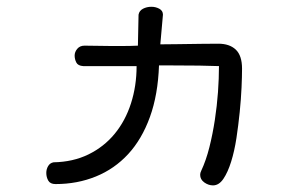

<svg xmlns="http://www.w3.org/2000/svg" viewBox="-20 -482 845 569"><path d="M388.7 -346.7 390.6 -438.5Q392.6 -450.2 403.8 -456.1Q415 -461.9 428.7 -461.9Q441.4 -461.9 452.1 -456.1Q462.9 -450.2 462.9 -438.5L455.1 -350.6Q485.4 -350.6 504.9 -351.1Q524.4 -351.6 541.5 -351.6Q558.6 -351.6 577.6 -352.1Q596.7 -352.5 627 -352.5Q660.2 -352.5 678.7 -335Q697.3 -317.4 697.3 -278.3Q697.3 -255.9 695.8 -222.2Q694.3 -188.5 690.4 -149.9Q686.5 -111.3 680.7 -72.8Q674.8 -34.2 665 -2.9Q655.3 28.3 642.1 47.9Q628.9 67.4 611.3 67.4Q597.7 67.4 585.4 58.6Q573.2 49.8 573.2 36.1Q573.2 30.3 576.2 24.4Q590.8 -6.8 600.6 -45.9Q610.4 -85 616.7 -126.5Q623 -168 626 -209Q628.9 -250 628.9 -286.1Q605.5 -287.1 570.3 -287.6Q535.2 -288.1 492.2 -288.1H451.2Q448.2 -201.2 424.3 -135.3Q400.4 -69.3 359.9 -25.4Q319.3 18.6 264.2 41Q209 63.5 144.5 63.5Q128.9 63.5 123 53.2Q117.2 43 117.2 30.3Q117.2 19.5 122.6 10.3Q127.9 1 138.7 -1Q196.3 -2 242.2 -24.4Q288.1 -46.9 319.8 -85.4Q351.6 -124 368.2 -175.8Q384.8 -227.5 384.8 -286.1H226.6Q210.9 -287.1 206.1 -296.9Q201.2 -306.6 201.2 -317.4Q201.2 -328.1 209 -337.4Q216.8 -346.7 230.5 -346.7Q250 -346.7 269 -346.2Q288.1 -345.7 306.6 -345.7Q326.2 -345.7 346.2 -345.7Q366.2 -345.7 388.7 -346.7Z"/></svg>

Font: Hi Melody
Style: Regular
Weight: 400
Designer: YoonDesign Inc.
Foundry: YoonDesign Inc.
Version: Version 3.00